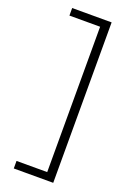

<svg xmlns="http://www.w3.org/2000/svg" viewBox="-172 -757 688 1029"><g transform="rotate(20 172.5 -242.5)"><path d="M276 -700V215H51V172H226V-657H51V-700Z"/></g></svg>

Font: Red Hat Text VF
Style: Regular
Weight: 300
Designer: Pentagram, MCKL
Foundry: Pentagram, MCKL
Version: Version 1.023